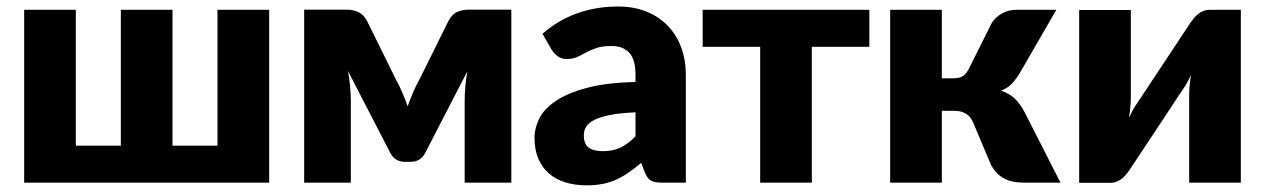

<svg xmlns="http://www.w3.org/2000/svg" viewBox="-20 -548 3795 576"><path d="M787.5 -518.5V0H52.5V-518.5H207.5V-111H342.5V-518.5H497.5V-111H632.5V-518.5Z M1514 -519V0H1374V-245.5Q1374 -264.5 1376 -288.5Q1378 -312.5 1382 -334L1255 -88Q1241 -62.5 1211.5 -62.5H1195Q1165.5 -62.5 1151.5 -88L1024 -335Q1028 -313 1030.2 -289Q1032.5 -265 1032.5 -245.5V0H892.5V-519H1022.5Q1038.5 -519 1054.2 -512.2Q1070 -505.5 1081 -485.5L1168.5 -308Q1178.5 -290.5 1187 -270.2Q1195.5 -250 1203 -229Q1210.5 -250 1219 -270.2Q1227.5 -290.5 1237.5 -308L1325.5 -485.5Q1336.5 -506 1352.2 -512.5Q1368 -519 1384 -519Z M1607.5 -446.5Q1654.5 -488 1711.8 -508.2Q1769 -528.5 1834.5 -528.5Q1881.5 -528.5 1919.2 -513.2Q1957 -498 1983.2 -470.8Q2009.5 -443.5 2023.5 -406Q2037.5 -368.5 2037.5 -324V0H1966.5Q1944.5 0 1933.2 -6Q1922 -12 1914.5 -31L1903.5 -59.5Q1884 -43 1866 -30.5Q1848 -18 1828.8 -9.2Q1809.5 -0.5 1787.8 3.8Q1766 8 1739.5 8Q1704 8 1675 -1.2Q1646 -10.5 1625.8 -28.5Q1605.5 -46.5 1594.5 -73.2Q1583.5 -100 1583.5 -135Q1583.5 -163 1597.5 -191.8Q1611.5 -220.5 1646 -244.2Q1680.5 -268 1739 -284Q1797.5 -300 1886.5 -302V-324Q1886.5 -369.5 1867.8 -389.8Q1849 -410 1814.5 -410Q1787 -410 1769.5 -404Q1752 -398 1738.2 -390.5Q1724.5 -383 1711.5 -377Q1698.5 -371 1680.5 -371Q1664.5 -371 1653.5 -379Q1642.5 -387 1635.5 -398ZM1886.5 -211Q1840 -209 1810 -203Q1780 -197 1762.5 -188Q1745 -179 1738.2 -167.5Q1731.5 -156 1731.5 -142.5Q1731.5 -116 1746 -105.2Q1760.5 -94.5 1788.5 -94.5Q1818.5 -94.5 1841 -105Q1863.5 -115.5 1886.5 -139Z M2588 -407.5H2415.5V0H2260.5V-407.5H2088V-518.5H2588Z M2955.5 -479.5Q2967 -497 2986.2 -507.8Q3005.5 -518.5 3026.5 -518.5H3149L3040 -330Q3027.5 -309 3014.5 -296Q3001.5 -283 2983 -276Q3008.5 -267.5 3024.5 -252Q3040.5 -236.5 3053 -213L3161.5 0H3054.5Q3034 0 3018.8 -3.2Q3003.5 -6.5 2991.5 -13Q2979.5 -19.5 2970.5 -29Q2961.5 -38.5 2954 -51L2899 -181.5Q2891.5 -199 2877.2 -207.2Q2863 -215.5 2844.5 -215.5H2805.5V0H2650.5V-518.5H2805.5V-313H2837.5Q2858.5 -313 2868.8 -319.8Q2879 -326.5 2887 -342.5Z M3702.5 -518.5V0H3547.5V-264Q3547.5 -277 3549 -292.2Q3550.5 -307.5 3553 -323.5Q3541 -296.5 3527.5 -278Q3526.5 -277 3519.2 -266Q3512 -255 3500.8 -237.8Q3489.5 -220.5 3475.2 -199Q3461 -177.5 3446 -155Q3411 -102.5 3367.5 -36.5Q3363 -30 3357.2 -23.2Q3351.5 -16.5 3344.5 -11.2Q3337.5 -6 3329.5 -2.8Q3321.5 0.5 3312.5 0.5H3217.5V-518H3372.5V-254Q3372.5 -241.5 3371 -226Q3369.5 -210.5 3367 -194.5Q3379 -221.5 3392.5 -240Q3393 -241 3400.5 -252Q3408 -263 3419.2 -280.2Q3430.5 -297.5 3444.8 -319Q3459 -340.5 3474 -363Q3509 -415.5 3552.5 -481.5Q3557 -488 3562.8 -494.8Q3568.5 -501.5 3575.5 -506.8Q3582.5 -512 3590.5 -515.2Q3598.5 -518.5 3607.5 -518.5Z"/></svg>

Font: Lato
Style: Regular
Weight: 900
Designer: Lukasz Dziedzic with Adam Twardoch and Botio Nikoltchev
Foundry: tyPoland Lukasz Dziedzic
Version: Version 2.010; 2014-09-01; http://www.latofonts.com/; ttfaut